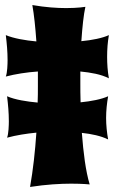

<svg xmlns="http://www.w3.org/2000/svg" viewBox="-20 -732 455 760"><path d="M408 -351C382 -339 340 -331 299 -327C298 -354 298 -380 298 -407V-449C339 -445 380 -438 411 -422C406 -450 404 -479 404 -507C404 -536 406 -564 411 -593C385 -581 344 -573 302 -569C306 -626 311 -674 318 -705C318 -705 289 -700 242 -700C206 -700 160 -703 108 -712C115 -673 120 -624 124 -568C80 -572 34 -580 3 -593C7 -560 10 -527 10 -494C10 -479 9 -444 3 -429C41 -439 86 -446 130 -449V-391C130 -369 130 -348 129 -326C86 -330 40 -337 8 -351C12 -318 15 -285 15 -252C15 -237 14 -202 8 -187C45 -197 84 -203 124 -207C119 -133 111 -60 99 8C163 -2 220 -5 262 -5C307 -5 335 -2 335 -2C319 -55 310 -128 304 -206C342 -202 380 -194 408 -180C403 -208 400 -237 400 -265C400 -294 403 -322 408 -351Z"/></svg>

Font: Spicy Rice
Style: Regular
Weight: 400
Designer: Astigmatic (AOETI)
Foundry: Astigmatic (AOETI)
Version: Version 1.000